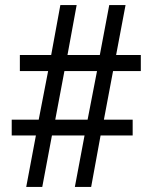

<svg xmlns="http://www.w3.org/2000/svg" viewBox="-20 -734 599 754"><path d="M83 0 121 -202H26V-264H132L169 -455H58V-518H181L217 -714H281L245 -518H372L409 -714H473L436 -518H533V-455H424L388 -264H501V-202H375L338 0H274L312 -202H184L146 0ZM197 -264H324L361 -455H233Z"/></svg>

Font: Noto Naskh Arabic Medium
Style: Regular
Weight: 500
Designer: Monotype Design Team, David Williams, Mohamad Dakak and Nizar Qandah
Foundry: Monotype Imaging Inc.
Version: Version 2.016